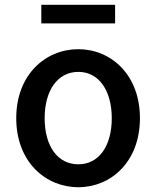

<svg xmlns="http://www.w3.org/2000/svg" viewBox="-20 -770 655 804"><path d="M308 14C444 14 566 -92 566 -275C566 -458 444 -564 308 -564C171 -564 48 -458 48 -275C48 -92 171 14 308 14ZM308 -82C221 -82 167 -158 167 -275C167 -391 221 -469 308 -469C394 -469 448 -391 448 -275C448 -158 394 -82 308 -82ZM153 -672H462V-750H153Z"/></svg>

Font: GenYoGothic2 TW M
Style: Regular
Weight: 500
Version: Version 2.100;PS 2.1;hotconv 16.6.51;makeotf.lib2.5.65220 DE